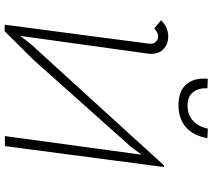

<svg xmlns="http://www.w3.org/2000/svg" viewBox="-64 -847 912 824"><g transform="rotate(90 392.0 -435.0)"><path d="M210 -613 134 -66 169 -111 690 -683H697L607 0H564L644 -587L611 -542L238 -124L114 1H86L167 -615Q170 -635 160.5 -646.5Q151 -658 135 -658Q128 -658 118.5 -653Q109 -648 102 -641L67 -670Q97 -701 136 -701Q172 -701 193.5 -678Q215 -655 210 -613ZM318 -871 359 -869Q357 -830 376 -807Q395 -784 434 -784Q473 -784 498.5 -807.5Q524 -831 532 -871L573 -869Q562 -808 525.5 -776.5Q489 -745 432 -745Q371 -745 342 -778.5Q313 -812 318 -871Z"/></g></svg>

Font: Bellota Light
Style: Italic
Weight: 300
Italic angle: -7.5°
Designer: Kemie Guaida
Foundry: Kemie Guaida
Version: Version 4.001